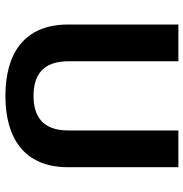

<svg xmlns="http://www.w3.org/2000/svg" viewBox="-4 -686 707 740"><g transform="rotate(90 350.0 -316.5)"><path d="M75 -650V-225C75 -54.2 189.2 16.7 350 16.7C510.8 16.7 625 -54.2 625 -225V-650H483.3V-225C483.3 -125.8 427.5 -91.7 350 -91.7C272.5 -91.7 216.7 -125.8 216.7 -225V-650Z"/></g></svg>

Font: BoonHome
Style: Bold
Weight: 700
Designer: Sungsit Sawaiwan
Foundry: Sungsit Sawaiwan
Version: Version 0.2